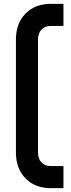

<svg xmlns="http://www.w3.org/2000/svg" viewBox="-20 -800 370 1000"><path d="M245.5 180Q162.5 180 112.8 129Q63 78 63 -5V-595Q63 -678.5 112.8 -729.2Q162.5 -780 245.5 -780H310.5V-665H245.5Q214 -665 196 -645.8Q178 -626.5 178 -595V-5Q178 26.5 196 45.8Q214 65 245.5 65H310.5V180Z"/></svg>

Font: Mohave Light SemiBold
Style: Regular
Weight: 600
Version: Version 2.003